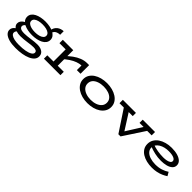

<svg xmlns="http://www.w3.org/2000/svg" viewBox="256 -1876 3385 3385"><g transform="rotate(45 1948.0 -183.5)"><path d="M346 222Q249 222 181.5 203Q114 184 78.5 150Q43 116 43 71Q43 40 58 16.5Q73 -7 96 -23.5Q119 -40 142 -50L189 -25Q168 -17 150 3Q132 23 132 51Q132 77 157 97.5Q182 118 231.5 129.5Q281 141 352 141Q440 141 506.5 128.5Q573 116 610.5 92.5Q648 69 648 39Q648 11 625.5 -1.5Q603 -14 562 -14Q534 -14 498 -10Q462 -6 422 0Q382 6 341 10Q300 14 262 14Q197 14 152 -2Q107 -18 83 -45.5Q59 -73 59 -107Q59 -140 76.5 -165.5Q94 -191 122 -209.5Q150 -228 182 -240L226 -211Q210 -204 193 -192.5Q176 -181 164.5 -165.5Q153 -150 153 -130Q153 -112 165.5 -97.5Q178 -83 204.5 -75.5Q231 -68 274 -68Q306 -68 345 -72Q384 -76 425 -82Q466 -88 505.5 -92Q545 -96 580 -96Q630 -96 668 -81Q706 -66 727 -38Q748 -10 748 32Q748 77 717.5 112.5Q687 148 632 172.5Q577 197 504 209.5Q431 222 346 222ZM391 -144Q333 -144 280.5 -154.5Q228 -165 187.5 -186Q147 -207 124 -239Q101 -271 101 -314Q101 -356 124.5 -388Q148 -420 189 -441Q230 -462 282 -472.5Q334 -483 391 -483Q449 -483 501.5 -472.5Q554 -462 594.5 -441Q635 -420 658.5 -388.5Q682 -357 682 -315Q682 -273 658.5 -240.5Q635 -208 594.5 -187Q554 -166 501.5 -155Q449 -144 391 -144ZM391 -217Q445 -217 487.5 -228.5Q530 -240 554.5 -262Q579 -284 579 -315Q579 -347 554 -368.5Q529 -390 486.5 -400.5Q444 -411 391 -411Q339 -411 296.5 -400Q254 -389 229 -367.5Q204 -346 204 -314Q204 -282 229 -260.5Q254 -239 296.5 -228Q339 -217 391 -217ZM598 -397 559 -432Q564 -472 580.5 -501Q597 -530 621.5 -549Q646 -568 676 -578Q706 -588 738 -589V-500Q686 -499 649.5 -477Q613 -455 598 -397Z M1052 -208V-283Q1109 -342 1171 -387Q1233 -432 1298 -457.5Q1363 -483 1430 -483H1478V-268H1387V-383Q1339 -382 1284 -362Q1229 -342 1170.5 -303.5Q1112 -265 1052 -208ZM834 0V-84H1245V0ZM989 -24V-471H1094V-24ZM834 -387V-471H1088V-387Z M1928 14Q1857 14 1794 -3Q1731 -20 1682.5 -52.5Q1634 -85 1606 -131Q1578 -177 1578 -235Q1578 -294 1606 -340Q1634 -386 1682.5 -418Q1731 -450 1794 -466.5Q1857 -483 1928 -483Q1997 -483 2060 -466.5Q2123 -450 2172 -418Q2221 -386 2249 -340Q2277 -294 2277 -235Q2277 -177 2249.5 -131Q2222 -85 2174 -52.5Q2126 -20 2062.5 -3Q1999 14 1928 14ZM1928 -69Q1995 -69 2050 -89Q2105 -109 2137 -146Q2169 -183 2169 -235Q2169 -288 2137 -324.5Q2105 -361 2050 -380Q1995 -399 1928 -399Q1861 -399 1806 -380Q1751 -361 1719 -324.5Q1687 -288 1687 -235Q1687 -183 1719 -146Q1751 -109 1806 -89Q1861 -69 1928 -69Z M2704 14 2413 -426H2534L2743 -97L2949 -425H3046L2758 14ZM2331 -387V-471H2657V-391H2492L2474 -387ZM2826 -391V-471H3133V-387H2982L2968 -391Z M3536 14Q3467 14 3404 -1Q3341 -16 3292 -46.5Q3243 -77 3214.5 -122Q3186 -167 3186 -227Q3186 -287 3214 -334.5Q3242 -382 3291 -415Q3340 -448 3404 -465.5Q3468 -483 3540 -483Q3626 -483 3689 -464Q3752 -445 3787 -410.5Q3822 -376 3822 -328Q3822 -279 3786.5 -247Q3751 -215 3693 -200Q3635 -185 3565 -185Q3483 -185 3408 -202Q3333 -219 3262 -247V-308Q3337 -279 3409.5 -267.5Q3482 -256 3551 -256Q3598 -256 3635.5 -264Q3673 -272 3695.5 -288Q3718 -304 3718 -329Q3718 -364 3671.5 -384Q3625 -404 3543 -404Q3494 -404 3447.5 -393Q3401 -382 3363.5 -359.5Q3326 -337 3303.5 -304.5Q3281 -272 3281 -230Q3281 -181 3315 -144.5Q3349 -108 3407.5 -89Q3466 -70 3538 -69Q3621 -69 3684.5 -89.5Q3748 -110 3799 -144L3839 -75Q3801 -50 3755 -29.5Q3709 -9 3654.5 2.5Q3600 14 3536 14Z"/></g></svg>

Font: BioRhyme SemiExpanded
Style: Regular
Weight: 400
Width: 6
Designer: Aoife Mooney
Foundry: Aoife Mooney Type
Version: Version 1.600;gftools[0.9.33]